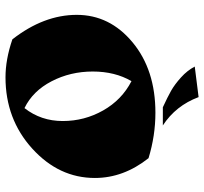

<svg xmlns="http://www.w3.org/2000/svg" viewBox="-42 -678 742 698"><g transform="rotate(90 329.0 -329.0)"><path d="M261 22Q196 22 123 -3Q34 -117 34 -237Q34 -357 134 -440Q234 -523 390 -523Q473 -523 555 -498Q627 -407 627 -303Q627 -172 520 -75Q413 22 261 22ZM275 -436Q240 -376 240 -295Q240 -214 275.5 -145.5Q311 -77 373 -47Q420 -107 420 -186Q420 -265 381.5 -333Q343 -401 275 -436ZM333 -680Q364 -597 436 -550H370Q333 -567 310 -580Q287 -593 261.5 -616Q236 -639 222 -666Z"/></g></svg>

Font: Ruslan Display
Style: Regular
Weight: 400
Version: Version 1.001